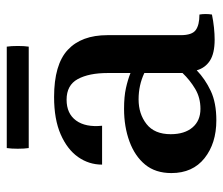

<svg xmlns="http://www.w3.org/2000/svg" viewBox="-66 -579 660 568"><g transform="rotate(-90 264.0 -295.0)"><path d="M192 15Q124 15 80 -20Q36 -55 36 -118Q36 -165 61 -195.5Q86 -226 129.5 -242Q173 -258 226 -258Q262 -258 287 -252.5Q312 -247 332 -239V-198Q296 -215 254 -215Q211 -215 181 -191.5Q151 -168 151 -120Q151 -79 171 -55.5Q191 -32 226 -32Q259 -32 285 -47.5Q311 -63 332 -85L340 -43Q314 -18 279 -1.5Q244 15 192 15ZM444 -307V-90Q444 -57 459 -46Q474 -35 505 -35Q508 -17 505 2Q486 6 466.5 8Q447 10 431 10Q390 10 368.5 -4Q347 -18 340 -43L332 -85V-306Q332 -362 314 -395Q296 -428 253 -428Q212 -428 191.5 -400Q171 -372 176 -323H61Q61 -362 83.5 -394Q106 -426 150.5 -445.5Q195 -465 261 -465Q357 -465 400.5 -424.5Q444 -384 444 -307ZM410 -540H110Q108 -553 108 -572.5Q108 -592 110 -605H410Q412 -592 412 -572.5Q412 -553 410 -540Z"/></g></svg>

Font: Poltawski Nowy SemiBold
Style: Regular
Weight: 600
Version: Version 1.001;gftools[0.9.25]